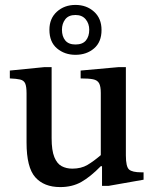

<svg xmlns="http://www.w3.org/2000/svg" viewBox="-20 -751 629 781"><path d="M225 10Q159 10 123.5 -30Q88 -70 88 -171V-371Q88 -399 82.5 -411.5Q77 -424 62 -427.5Q47 -431 20 -432V-464L161 -478H190V-189Q190 -139 201 -112Q212 -85 231 -75Q250 -65 274 -65Q310 -65 335.5 -80Q361 -95 390 -120V-373Q390 -400 383 -412.5Q376 -425 358.5 -428.5Q341 -432 308 -432V-464L463 -478H492V-119Q492 -73 505 -61.5Q518 -50 555 -50H564V-20L422 5H395V-75H390Q348 -32 311 -11Q274 10 225 10ZM287 -528Q243 -528 212 -554Q181 -580 181 -630Q181 -676 211.5 -703.5Q242 -731 287 -731Q332 -731 362.5 -703.5Q393 -676 393 -629Q393 -580 362.5 -554Q332 -528 287 -528ZM287 -570Q316 -570 329.5 -586.5Q343 -603 343 -630Q343 -655 328.5 -672.5Q314 -690 287 -690Q259 -690 245.5 -672.5Q232 -655 232 -630Q232 -603 245.5 -586.5Q259 -570 287 -570Z"/></svg>

Font: STIX Two Text Medium
Style: Regular
Weight: 500
Designer: Ross Mills, John Hudson & Paul Hanslow, Tiro Typeworks Ltd; with prior portions MicroPress Inc., and Coen Hoffman.
Foundry: Tiro Typeworks Ltd
Version: Version 2.13 b171